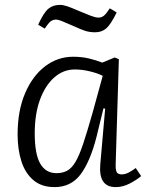

<svg xmlns="http://www.w3.org/2000/svg" viewBox="-20 -751 604 785"><path d="M453 -82Q452 -57 457 -47.5Q462 -38 478 -38Q491 -38 505 -45Q519 -52 535 -64L557 -31Q538 -15 510 -0.5Q482 14 453 14Q382 14 390 -79L410 -307L403 -308L374 -189Q348 -89 309 -37.5Q270 14 203 14Q150 14 116.5 -14.5Q83 -43 67.5 -91.5Q52 -140 52 -201Q52 -298 82.5 -369.5Q113 -441 164.5 -480Q216 -519 279 -519Q314 -519 343.5 -512Q373 -505 398 -495L449 -516L466 -509ZM211 -43Q236 -43 254.5 -53Q273 -63 288.5 -89Q304 -115 320 -163Q336 -211 358 -288L400 -441Q381 -451 348.5 -459Q316 -467 286 -467Q239 -467 202 -434.5Q165 -402 143.5 -343.5Q122 -285 122 -206Q122 -121 144.5 -82Q167 -43 211 -43ZM369 -619Q347 -619 329.5 -624.5Q312 -630 284 -643Q248 -659 232.5 -665Q217 -671 210 -671Q197 -671 187.5 -664Q178 -657 163 -634L136 -650Q159 -700 178 -715.5Q197 -731 225 -731Q238 -731 254.5 -725.5Q271 -720 308 -704Q334 -693 352.5 -686Q371 -679 383 -679Q395 -679 404.5 -686.5Q414 -694 429 -717L457 -700Q433 -651 414.5 -635Q396 -619 369 -619Z"/></svg>

Font: Literata 12pt Light
Style: Italic
Weight: 300
Italic angle: -2°
Designer: Latin by Veronika Burian and Jose Scaglione. Greek by Irene Vlachou. Cyrillic by Vera Evstafieva
Foundry: TypeTogether
Version: Version 3.002